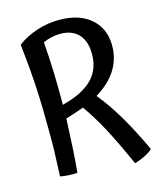

<svg xmlns="http://www.w3.org/2000/svg" viewBox="-119 -856 817 976"><g transform="rotate(-15 290.0 -368.0)"><path d="M566 -15Q552 -1 525 12.5Q498 26 470 34Q412 -95 372.5 -168.5Q333 -242 287 -308Q268 -301 246 -293.5Q224 -286 191 -276Q188 -197 184 -127.5Q180 -58 174 5Q154 7 128 5.5Q102 4 84 0Q89 -116 89.5 -145Q90 -174 90 -202Q90 -355 84.5 -460Q79 -565 64 -698Q108 -732 166.5 -751Q225 -770 284 -770Q390 -770 451 -717Q512 -664 512 -574Q512 -504 476 -447Q440 -390 369 -347Q418 -288 467 -205.5Q516 -123 566 -15ZM181 -680Q187 -603 189.5 -535Q192 -467 192 -394Q192 -383 192 -371.5Q192 -360 192 -348Q299 -375 350.5 -426.5Q402 -478 402 -559Q402 -627 368 -663.5Q334 -700 272 -700Q250 -700 227 -695Q204 -690 181 -680Z"/></g></svg>

Font: Atma Medium
Style: Regular
Weight: 500
Designer: Gregori Vincens, Jeremie Hornus, Riccardo Olocco, Yoann Minet.
Foundry: black foundry
Version: Version 1.101;PS 1.100;hotconv 1.0.86;makeotf.lib2.5.63406